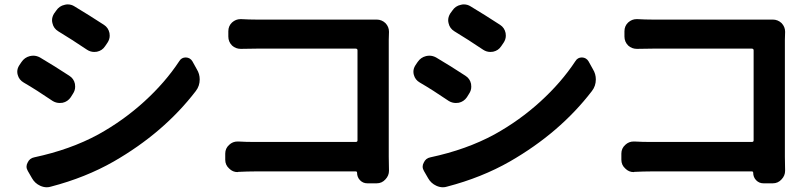

<svg xmlns="http://www.w3.org/2000/svg" viewBox="-20 -791 3556 852"><path d="M238.3 -652.3Q217.8 -665 212.9 -687.5Q210.9 -694.3 210.9 -701.2Q210.9 -715.8 219.7 -730.5L229.5 -744.1Q243.2 -764.6 266.6 -769.5Q273.4 -771.5 280.3 -771.5Q296.9 -771.5 310.5 -762.7Q374 -724.6 441.4 -680.7Q460.9 -668 465.8 -644.5Q466.8 -638.7 466.8 -632.8Q466.8 -616.2 457 -601.6L446.3 -585.9Q433.6 -566.4 410.2 -561.5Q403.3 -560.5 398.4 -560.5Q380.9 -560.5 366.2 -570.3Q297.9 -616.2 238.3 -652.3ZM206.1 37.1Q197.3 40 187.5 40Q172.9 40 158.2 33.2Q134.8 22.5 122.1 0L103.5 -32.2Q97.7 -42 97.7 -51.8Q97.7 -60.5 102.5 -69.3Q111.3 -88.9 131.8 -92.8Q292 -127 416 -194.3Q527.3 -255.9 620.1 -340.3Q712.9 -424.8 775.4 -519.5Q785.2 -536.1 804.7 -536.1Q824.2 -535.2 834 -518.6L853.5 -483.4Q866.2 -462.9 866.2 -438.5Q866.2 -409.2 848.6 -386.7Q707 -202.1 484.4 -74.2Q359.4 -2.9 206.1 37.1ZM85 -424.8Q64.5 -436.5 58.6 -459Q56.6 -465.8 56.6 -472.7Q56.6 -487.3 65.4 -501L75.2 -515.6Q88.9 -536.1 112.3 -542Q120.1 -543.9 127.9 -543.9Q142.6 -543.9 157.2 -536.1Q221.7 -498 287.1 -455.1Q307.6 -442.4 312.5 -418.9Q313.5 -412.1 313.5 -406.2Q313.5 -389.6 303.7 -375L293.9 -359.4Q280.3 -339.8 257.8 -335Q251 -334 245.1 -334Q228.5 -334 213.9 -342.8Q140.6 -392.6 85 -424.8Z M1706.1 -33.2Q1706.1 -11.7 1690.4 4.9Q1674.8 22.5 1651.4 22.5H1610.4Q1590.8 22.5 1577.6 8.8Q1564.5 -4.9 1564.5 -24.4Q1564.5 -30.3 1558.6 -30.3H1109.4Q1079.1 -30.3 1037.1 -28.3Q1036.1 -27.3 1034.2 -27.3Q1012.7 -27.3 997.1 -43Q979.5 -58.6 979.5 -82V-109.4Q979.5 -132.8 997.1 -148.4Q1012.7 -163.1 1034.2 -163.1Q1036.1 -163.1 1037.1 -163.1Q1073.2 -161.1 1104.5 -161.1H1558.6Q1566.4 -161.1 1566.4 -168V-567.4Q1566.4 -575.2 1558.6 -575.2H1117.2Q1086.9 -575.2 1050.8 -574.2Q1049.8 -574.2 1047.9 -574.2Q1026.4 -574.2 1009.8 -588.9Q993.2 -605.5 993.2 -628.9V-652.3Q993.2 -675.8 1009.8 -691.4Q1026.4 -706.1 1046.9 -706.1Q1048.8 -706.1 1050.8 -706.1Q1085.9 -704.1 1117.2 -704.1H1620.1Q1633.8 -704.1 1650.4 -704.1Q1650.4 -704.1 1651.4 -704.1Q1673.8 -704.1 1690.4 -688.5Q1706.1 -671.9 1706.1 -650.4Q1706.1 -649.4 1706.1 -648.4Q1705.1 -627.9 1705.1 -614.3V-95.7Z M1996.1 -652.3Q1975.6 -665 1970.7 -687.5Q1968.8 -694.3 1968.8 -701.2Q1968.8 -715.8 1977.5 -730.5L1987.3 -744.1Q2001 -764.6 2024.4 -769.5Q2031.2 -771.5 2038.1 -771.5Q2054.7 -771.5 2068.4 -762.7Q2131.8 -724.6 2199.2 -680.7Q2218.8 -668 2223.6 -644.5Q2224.6 -638.7 2224.6 -632.8Q2224.6 -616.2 2214.8 -601.6L2204.1 -585.9Q2191.4 -566.4 2168 -561.5Q2161.1 -560.5 2156.2 -560.5Q2138.7 -560.5 2124 -570.3Q2055.7 -616.2 1996.1 -652.3ZM1963.9 37.1Q1955.1 40 1945.3 40Q1930.7 40 1916 33.2Q1892.6 22.5 1879.9 0L1861.3 -32.2Q1855.5 -42 1855.5 -51.8Q1855.5 -60.5 1860.4 -69.3Q1869.1 -88.9 1889.6 -92.8Q2049.8 -127 2173.8 -194.3Q2285.2 -255.9 2377.9 -340.3Q2470.7 -424.8 2533.2 -519.5Q2543 -536.1 2562.5 -536.1Q2582 -535.2 2591.8 -518.6L2611.3 -483.4Q2624 -462.9 2624 -438.5Q2624 -409.2 2606.4 -386.7Q2464.8 -202.1 2242.2 -74.2Q2117.2 -2.9 1963.9 37.1ZM1842.8 -424.8Q1822.3 -436.5 1816.4 -459Q1814.5 -465.8 1814.5 -472.7Q1814.5 -487.3 1823.2 -501L1833 -515.6Q1846.7 -536.1 1870.1 -542Q1877.9 -543.9 1885.7 -543.9Q1900.4 -543.9 1915 -536.1Q1979.5 -498 2044.9 -455.1Q2065.4 -442.4 2070.3 -418.9Q2071.3 -412.1 2071.3 -406.2Q2071.3 -389.6 2061.5 -375L2051.8 -359.4Q2038.1 -339.8 2015.6 -335Q2008.8 -334 2002.9 -334Q1986.3 -334 1971.7 -342.8Q1898.4 -392.6 1842.8 -424.8Z M3463.9 -33.2Q3463.9 -11.7 3448.2 4.9Q3432.6 22.5 3409.2 22.5H3368.2Q3348.6 22.5 3335.4 8.8Q3322.3 -4.9 3322.3 -24.4Q3322.3 -30.3 3316.4 -30.3H2867.2Q2836.9 -30.3 2794.9 -28.3Q2793.9 -27.3 2792 -27.3Q2770.5 -27.3 2754.9 -43Q2737.3 -58.6 2737.3 -82V-109.4Q2737.3 -132.8 2754.9 -148.4Q2770.5 -163.1 2792 -163.1Q2793.9 -163.1 2794.9 -163.1Q2831.1 -161.1 2862.3 -161.1H3316.4Q3324.2 -161.1 3324.2 -168V-567.4Q3324.2 -575.2 3316.4 -575.2H2875Q2844.7 -575.2 2808.6 -574.2Q2807.6 -574.2 2805.7 -574.2Q2784.2 -574.2 2767.6 -588.9Q2751 -605.5 2751 -628.9V-652.3Q2751 -675.8 2767.6 -691.4Q2784.2 -706.1 2804.7 -706.1Q2806.6 -706.1 2808.6 -706.1Q2843.8 -704.1 2875 -704.1H3377.9Q3391.6 -704.1 3408.2 -704.1Q3408.2 -704.1 3409.2 -704.1Q3431.6 -704.1 3448.2 -688.5Q3463.9 -671.9 3463.9 -650.4Q3463.9 -649.4 3463.9 -648.4Q3462.9 -627.9 3462.9 -614.3V-95.7Z"/></svg>

Font: Gen Jyuu Gothic P Bold
Style: Bold
Weight: 700
Designer: [Source Han Sans]
Ryoko NISHIZUKA  (kana & ideographs); Paul D. Hunt (Latin, Greek & Cyrillic); Wenlong ZHANG  (bopomofo
Version: Version 1.002.20150607